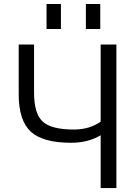

<svg xmlns="http://www.w3.org/2000/svg" viewBox="-20 -957 696 977"><path d="M75.2 -476.6V-730.5H153.3V-485.4Q153.3 -378.9 197.3 -338.4Q241.2 -297.9 355.5 -297.9Q435.5 -297.9 492.2 -337.9V-730.5H572.3V0H492.2V-268.6Q427.7 -230.5 341.8 -230.5Q198.2 -230.5 136.7 -287.1Q75.2 -343.8 75.2 -476.6ZM216.8 -809.6V-936.5H290V-809.6ZM417 -809.6V-936.5H490.2V-809.6Z"/></svg>

Font: GenEi M Gothic v2 Regular
Style: Regular
Weight: 400
Version: Version 2.0